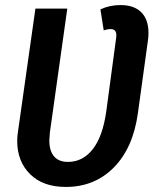

<svg xmlns="http://www.w3.org/2000/svg" viewBox="-20 -725 616 759"><path d="M567 -594Q567 -577 564 -559L525 -277Q506 -140 430 -63Q354 14 240 14Q150 14 99 -36.5Q48 -87 48 -168Q48 -186 51 -204L120 -691H246L177 -200Q175 -178 175 -170Q175 -129 193.5 -107Q212 -85 249 -85Q307 -85 346.5 -135Q386 -185 400 -284L439 -574L440 -585Q440 -610 418 -610Q405 -610 390 -605L377 -688Q414 -705 456 -705Q510 -705 538.5 -676.5Q567 -648 567 -594Z"/></svg>

Font: Fira Sans Condensed Medium
Style: Italic
Weight: 500
Width: 3
Italic angle: -8°
Designer: bBox Type GmbH & Carrois Corporate GbR & Edenspiekermann AG
Foundry: bBox Type GmbH & Carrois Corporate GbR & Edenspiekermann AG
Version: Version 4.301